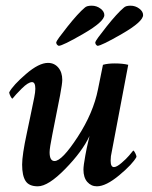

<svg xmlns="http://www.w3.org/2000/svg" viewBox="-20 -655 540 682"><path d="M326.2 -492.2Q318.4 -496.1 318.4 -504.9Q320.3 -512.7 358.4 -560.5Q396.5 -608.4 419.9 -627.9Q426.8 -634.8 443.4 -634.8Q460.9 -634.8 474.6 -624.5Q488.3 -614.3 488.3 -601.6Q488.3 -578.1 414.1 -535.2Q339.8 -492.2 326.2 -492.2ZM188.5 -492.2Q179.7 -496.1 179.7 -504.9Q181.6 -512.7 219.7 -560.5Q257.8 -608.4 281.2 -627.9Q288.1 -634.8 305.7 -634.8Q323.2 -634.8 336.9 -624.5Q350.6 -614.3 350.6 -601.6Q350.6 -578.1 276.4 -535.2Q202.1 -492.2 188.5 -492.2ZM283.2 -103.5Q286.1 -122.1 297.9 -171.9Q272.5 -117.2 211.9 -55.2Q151.4 6.8 114.3 6.8Q83 6.8 70.8 -12.2Q58.6 -31.2 58.6 -70.3Q58.6 -104.5 75.2 -181.6Q75.2 -182.6 87.4 -239.7Q99.6 -296.9 101.6 -308.6Q105.5 -328.1 105.5 -339.8Q105.5 -363.3 93.8 -363.3Q80.1 -363.3 57.1 -340.3Q34.2 -317.4 24.4 -304.7Q21.5 -304.7 17.1 -313.5Q12.7 -322.3 12.7 -327.1Q26.4 -352.5 72.3 -392.1Q118.2 -431.6 150.4 -431.6Q172.9 -431.6 187 -415Q201.2 -398.4 201.2 -371.1Q201.2 -358.4 193.4 -316.4L166 -177.7Q156.2 -128.9 156.2 -114.3Q156.2 -83 173.8 -83Q200.2 -83 255.9 -168.5Q311.5 -253.9 328.1 -337.9Q330.1 -348.6 336.9 -381.3Q343.8 -414.1 345.7 -424.8Q362.3 -429.7 387.7 -429.7Q416 -429.7 435.5 -424.8L377 -116.2Q373 -100.6 373 -84Q373 -61.5 384.8 -61.5Q394.5 -61.5 411.6 -76.2Q428.7 -90.8 438.5 -102.5Q448.2 -114.3 453.1 -120.1Q456.1 -120.1 460.4 -111.3Q464.8 -102.5 464.8 -97.7Q451.2 -72.3 403.8 -32.7Q356.4 6.8 324.2 6.8Q303.7 6.8 290 -8.8Q276.4 -24.4 276.4 -52.7Q276.4 -66.4 283.2 -103.5Z"/></svg>

Font: Crimson
Style: SemiboldItalic
Weight: 600
Italic angle: -11°
Version: Version 0.8 ; ttfautohint (v1.00) -l 8 -r 50 -G 200 -x 14 -D